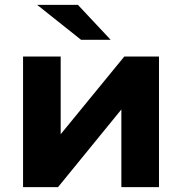

<svg xmlns="http://www.w3.org/2000/svg" viewBox="-20 -771 750 791"><path d="M75 0V-538H230V-218L492 -538H635V0H480V-320L219 0ZM314 -607 133 -751H301L436 -607Z"/></svg>

Font: MOST Montserrat
Style: Bold
Weight: 700
Designer: Julieta Ulanovsky
Foundry: Julieta Ulanovsky
Version: Version 8.000;March 11, 2024;FontCreator 15.0.0.2926 64-bit